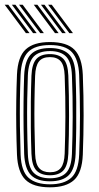

<svg xmlns="http://www.w3.org/2000/svg" viewBox="-25 -785 417 812"><path d="M186.2 7.2Q114.5 7.2 82.1 -25.4Q49.8 -58 46.8 -131.2Q44.5 -191.8 43.8 -247.4Q43 -303 43.8 -357.8Q44.5 -412.5 46.8 -469.8Q50.2 -545.2 83.9 -576.2Q117.5 -607.2 186.2 -607.2Q258.2 -607.2 290.1 -574.5Q322 -541.8 325.2 -468.8Q328.8 -377.8 328.6 -296.8Q328.5 -215.8 325.2 -130.5Q322 -54.8 288.4 -23.8Q254.8 7.2 186.2 7.2ZM186.2 -5.5Q246 -5.5 276.4 -33.2Q306.8 -61 309.8 -130.8Q313.2 -215.8 313.2 -295.2Q313.2 -374.8 309.8 -468Q307.2 -533.2 279.5 -563.9Q251.8 -594.5 186.2 -594.5Q123.2 -594.5 94 -565.1Q64.8 -535.8 62 -467Q60 -416.2 59.2 -362.8Q58.5 -309.2 59.2 -251.6Q60 -194 62.2 -130.8Q65 -60.2 96 -32.9Q127 -5.5 186.2 -5.5ZM186.2 -18.2Q131.5 -18.2 105.8 -44.8Q80 -71.2 77.2 -133.8Q75.5 -185.8 74.8 -241.4Q74 -297 74.6 -353.9Q75.2 -410.8 77.2 -466.5Q80 -529.2 105.8 -555.5Q131.5 -581.8 186.2 -581.8Q238.2 -581.8 265.1 -556.8Q292 -531.8 294.5 -468.8Q296.8 -410 297.4 -354.5Q298 -299 297.4 -244.2Q296.8 -189.5 294.8 -133.8Q292.2 -70.5 266.2 -44.4Q240.2 -18.2 186.2 -18.2ZM186.2 -31Q232.2 -31 254.6 -54.2Q277 -77.5 279.2 -134.2Q282 -205.8 282.4 -290Q282.8 -374.2 279.2 -465.8Q277 -523.2 254.2 -546.1Q231.5 -569 186.2 -569Q140 -569 117.6 -545.8Q95.2 -522.5 92.8 -466Q91 -418 90.1 -364.5Q89.2 -311 89.9 -253.1Q90.5 -195.2 92.8 -133.8Q95 -76 118.2 -53.5Q141.5 -31 186.2 -31ZM186.2 -43.8Q149.2 -43.8 129.6 -63.5Q110 -83.2 108 -134.5Q106 -191 105.4 -245.5Q104.8 -300 105.4 -354.5Q106 -409 108 -465Q110 -514.2 128.5 -535.2Q147 -556.2 186.2 -556.2Q223 -556.2 242.5 -536.6Q262 -517 264 -465.5Q267 -381.8 267 -297.9Q267 -214 264 -134.8Q262 -85 243.2 -64.4Q224.5 -43.8 186.2 -43.8ZM186.2 -56.5Q218 -56.5 232.5 -75.1Q247 -93.8 248.5 -135.5Q251.2 -210.2 251.6 -291.4Q252 -372.5 248.5 -465Q247 -508.5 231.6 -526Q216.2 -543.5 186.2 -543.5Q154 -543.5 139.5 -524.8Q125 -506 123.5 -464.2Q121.5 -409.8 120.8 -357.1Q120 -304.5 120.8 -250.1Q121.5 -195.8 123.5 -134.8Q125 -91 140.8 -73.8Q156.5 -56.5 186.2 -56.5ZM145.2 -645 55.5 -765H70.8L160.5 -645ZM84.5 -645 -5.2 -765H10L99.8 -645ZM114.8 -645 25.2 -765H40.2L130 -645ZM268.2 -645 178.5 -765H193.8L283.5 -645ZM207.5 -645 117.8 -765H133L222.8 -645ZM237.8 -645 148.2 -765H163.2L253 -645Z"/></svg>

Font: Big Shoulders Inline Display Thin Medium
Style: Regular
Weight: 500
Version: Version 2.002